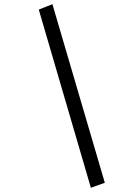

<svg xmlns="http://www.w3.org/2000/svg" viewBox="-20 -743 643 914"><path d="M479 127 412.6 150.9 164.6 -697.3 229.5 -723.1Z"/></svg>

Font: Elstob 6pt Medium
Style: Italic
Weight: 500
Italic angle: -20°
Designer: Peter S. Baker
Version: Version 1.015